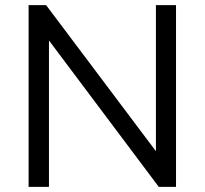

<svg xmlns="http://www.w3.org/2000/svg" viewBox="-20 -725 795 745"><path d="M91 0V-705H159L604 -113H585V-705H663V0H596L152 -592H170V0Z"/></svg>

Font: Nunito Sans 11pt
Style: Regular
Weight: 400
Version: Version 3.101;gftools[0.9.27]